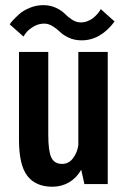

<svg xmlns="http://www.w3.org/2000/svg" viewBox="-20 -698 490 728"><path d="M289.5 -545Q262.5 -545 241 -555Q219.5 -565 207.8 -576.8Q196 -588.5 180 -598.5Q164 -608.5 147.5 -608.5Q125 -608.5 105.5 -596.2Q86 -584 77.5 -572L69 -559.5L17 -605.5Q19 -610 28.2 -620.2Q37.5 -630.5 53 -644.5Q68.5 -658.5 93.2 -668.5Q118 -678.5 144 -678.5Q171 -678.5 192.5 -668.2Q214 -658 225.8 -645.8Q237.5 -633.5 253.5 -623.2Q269.5 -613 286 -613Q300 -613 313 -618.2Q326 -623.5 334.5 -630.8Q343 -638 349.5 -645.5Q356 -653 359 -658L362 -663.5L414.5 -616.5Q361 -545 289.5 -545ZM178.5 10Q115.5 10 83.8 -31Q52 -72 52 -168V-501H163V-187.5Q163 -125.5 174.5 -101Q186 -76.5 215.5 -76.5Q241 -76.5 257.2 -98.5Q273.5 -120.5 277 -148V-501H388.5V0H300L288 -54.5Q270.5 -23.5 242 -6.8Q213.5 10 178.5 10Z"/></svg>

Font: League Mono Condensed Medium
Style: Regular
Weight: 500
Width: 1
Designer: Tyler Finck
Foundry: The League of Moveable Type / Tyler Finck
Version: Version 2.210